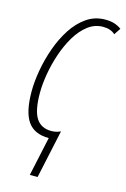

<svg xmlns="http://www.w3.org/2000/svg" viewBox="-142 -789 717 1093"><g transform="rotate(15 216.5 -242.5)"><path d="M150.4 240.2 200.2 9.8Q114.7 9.8 75.9 -45.7Q37.1 -101.1 37.1 -222.7Q37.1 -278.8 48.8 -346.2Q60.5 -413.6 84.2 -480.5Q107.9 -547.4 143.8 -602.8Q179.7 -658.2 228.3 -691.7Q276.9 -725.1 337.9 -725.1Q370.1 -725.1 393.1 -717.3Q416 -709.5 433.1 -696.3L407.2 -657.7Q381.3 -682.1 336.4 -682.1Q287.1 -682.1 247.1 -651.4Q207 -620.6 176.8 -570.1Q146.5 -519.5 126 -458.7Q105.5 -397.9 95.2 -336.9Q85 -275.9 85 -225.1Q85 -123 113.8 -77.9Q142.6 -32.7 203.6 -32.7Q231 -32.7 257.8 -44.9L196.3 240.2Z"/></g></svg>

Font: Open Sans Condensed Light
Style: Italic
Weight: 300
Width: 3
Italic angle: -12°
Designer: Monotype Design Team
Foundry: Monotype Imaging Inc.
Version: Version 3.000; ttfautohint (v1.8.4)